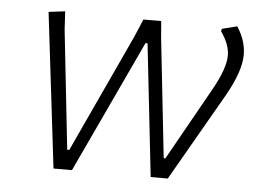

<svg xmlns="http://www.w3.org/2000/svg" viewBox="-40 -509 752 559"><g transform="rotate(5 335.5 -229.5)"><path d="M616 -256 469 0H419L376 -387H370L189 0H135L81 -453L129 -459L132 -406L170 -58H176L336 -403L358 -455H410L414 -406L452 -58H457L577 -272Q612 -335 612 -372Q612 -404 586 -441L588 -448L632 -459Q658 -419 658 -378Q658 -330 616 -256Z"/></g></svg>

Font: Alegreya Sans Light
Style: Italic
Weight: 300
Italic angle: -7°
Designer: Juan Pablo del Peral
Foundry: Huerta Tipografica
Version: Version 2.007